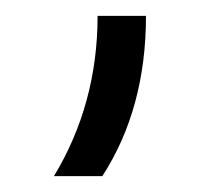

<svg xmlns="http://www.w3.org/2000/svg" viewBox="-20 -106 249 242"><path d="M103 -86Q103 25 48 116H109Q164 31 164 -86Z"/></svg>

Font: Unageo Variable
Style: Regular
Weight: 300
Designer: Richard Sepsi
Foundry: Richard Sepsi
Version: Version 2.200